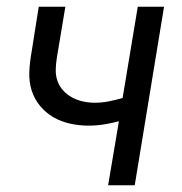

<svg xmlns="http://www.w3.org/2000/svg" viewBox="-20 -550 540 570"><path d="M301 0 333 -190Q310 -184 288 -180.5Q266 -177 243 -177Q215 -177 188 -183Q161 -189 138.5 -202Q116 -215 99 -235.5Q82 -256 74 -281.5Q66 -307 67 -335Q68 -363 73 -391L95 -530H174L149 -380Q146 -362 145.5 -344Q145 -326 150.5 -310Q156 -294 167.5 -281.5Q179 -269 193.5 -261Q208 -253 225.5 -249Q243 -245 261 -245Q282 -245 302.5 -249Q323 -253 344 -259L389 -530H467L380 0Z"/></svg>

Font: Iosevka Curly Oblique
Style: Regular
Weight: 400
Italic angle: -9°
Monospace: yes
Designer: Belleve Invis
Foundry: Belleve Invis
Version: Version 11.1.0; ttfautohint (v1.8.3)